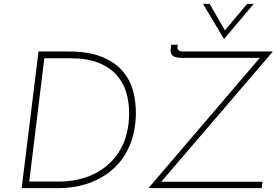

<svg xmlns="http://www.w3.org/2000/svg" viewBox="-20 -972 1430 992"><path d="M92 0 179 -706H334Q435 -706 503 -679.5Q571 -653 611 -607.5Q651 -562 667 -504Q683 -446 682 -382Q680 -289 649 -217.5Q618 -146 563.5 -98Q509 -50 437 -25Q365 0 281 0ZM131 -34H287Q360 -34 424.5 -56Q489 -78 539 -122Q589 -166 617.5 -231Q646 -296 647 -382Q648 -443 632 -495.5Q616 -548 579.5 -587.5Q543 -627 485 -649Q427 -671 344 -671H209ZM747 0 1330 -682 1338 -673H918Q900 -673 886.5 -677Q873 -681 866.5 -691.5Q860 -702 862 -721L865 -741H899L897 -729Q896 -719 902.5 -712.5Q909 -706 925 -706H1390L808 -27L804 -33H1336L1332 0ZM1063 -952 1148 -805 1133 -804 1257 -952H1291L1138 -771H1137L1029 -952Z"/></svg>

Font: Josefin Sans Thin ExtraLight
Style: Italic
Weight: 250
Italic angle: -7°
Version: Version 2.000